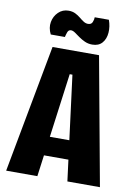

<svg xmlns="http://www.w3.org/2000/svg" viewBox="-94 -916 687 976"><g transform="rotate(10 250.0 -428.0)"><path d="M8 0 131 -660H371L492 0H324L255 -539H241L169 0ZM125 -110V-208H384V-110ZM327 -707Q306 -707 288.5 -715Q271 -723 257 -733Q243 -743 231 -751.5Q219 -760 209 -760Q196 -760 191 -745.5Q186 -731 184 -721H111Q95 -753 100.5 -783.5Q106 -814 127.5 -835Q149 -856 180 -856Q200 -856 215 -848.5Q230 -841 242 -831Q254 -821 265 -814Q276 -807 288 -807Q305 -807 310.5 -820.5Q316 -834 316 -846H389Q401 -813 398.5 -780.5Q396 -748 378 -727.5Q360 -707 327 -707Z"/></g></svg>

Font: Bricolage Grotesque Condensed ExtraBold
Style: Regular
Weight: 800
Width: 3
Designer: Mathieu Triay
Foundry: Atelier Triay
Version: Version 1.000;gftools[0.9.30]